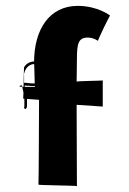

<svg xmlns="http://www.w3.org/2000/svg" viewBox="-20 -765 441 654"><path d="M63 -427V-414V-408V-404C63 -401 61 -398 63 -396C68 -389 72 -399 72 -404V-408V-414V-427C72 -445 64 -458 64 -474C68 -473 72 -473 75 -473H78C80 -473 84 -472 87 -472H92H97C99 -472 101 -474 101 -476C101 -478 99 -481 97 -481H95H91H88C84 -481 79 -482 75 -482C72 -483 67 -483 63 -483H62V-484V-491V-509C62 -511 61 -512 62 -514C66 -531 77 -547 99 -547H104C106 -547 107 -546 108 -546H113H115C118 -546 119 -547 119 -550C119 -553 118 -555 115 -555H113C109 -555 103 -556 98 -556C81 -555 69 -548 62 -536C61 -534 60 -431 59 -429L113 -425C113 -423 112 -138 111 -136C110 -134 243 -133 242 -131L241 -408L330 -402V-491C330 -490 241 -489 241 -487L242 -562C242 -615 246 -637 279 -637C299 -637 316 -625 314 -625C310 -624 355 -715 355 -712C355 -712 313 -745 245 -745C149 -745 96 -666 96 -552C97 -551 98 -469 99 -469C99 -469 45 -469 46 -470C47 -471 48 -472 48 -473C50 -473 51 -474 51 -474H54H55C57 -458 63 -445 63 -427Z"/></svg>

Font: Hussar Wojna
Style: 3
Weight: 400
Designer: Robert Jablonski
Foundry: Cannot Into Space Fonts
Version: Version 1.01